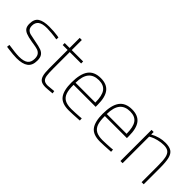

<svg xmlns="http://www.w3.org/2000/svg" viewBox="76 -1416 2181 2181"><g transform="rotate(45 1166.0 -326.0)"><path d="M86 -3 57 -7 61 -41Q179 -23 231 -23Q306 -23 341 -49.5Q376 -76 376 -134Q376 -175 359.5 -196.5Q343 -218 317.5 -226.5Q292 -235 245 -242Q227 -244 218 -246Q150 -257 115 -271.5Q80 -286 65.5 -309Q51 -332 51 -371Q51 -449 98 -478.5Q145 -508 234 -508Q313 -508 370 -499L395 -494L393 -462Q345 -470 300.5 -474Q256 -478 230 -478Q154 -478 120.5 -452Q87 -426 87 -377Q87 -340 104.5 -321.5Q122 -303 148 -296Q174 -289 239 -277Q308 -265 342.5 -252Q377 -239 394.5 -213Q412 -187 412 -139Q412 -61 365.5 -26Q319 9 224 9Q173 9 86 -3Z M569 -168V-468H490V-500H569V-662H603V-500H786V-468H603V-206Q603 -130 608.5 -93.5Q614 -57 633 -39Q652 -21 695 -21L792 -30L797 2Q715 10 690 10Q644 10 618 -5.5Q592 -21 580.5 -59Q569 -97 569 -168Z M861 -236Q861 -376 909.5 -442.5Q958 -509 1063 -509Q1159 -509 1205 -451Q1251 -393 1251 -269V-236H897Q896 -157 912 -111.5Q928 -66 966 -44.5Q1004 -23 1073 -23Q1099 -23 1134.5 -25Q1170 -27 1202 -29L1232 -32L1234 1Q1112 9 1062 9Q951 9 906 -50.5Q861 -110 861 -236ZM1214 -268Q1214 -379 1178 -428Q1142 -477 1064 -477Q981 -477 939 -426Q897 -375 896 -268Z M1363 -236Q1363 -376 1411.5 -442.5Q1460 -509 1565 -509Q1661 -509 1707 -451Q1753 -393 1753 -269V-236H1399Q1398 -157 1414 -111.5Q1430 -66 1468 -44.5Q1506 -23 1575 -23Q1601 -23 1636.5 -25Q1672 -27 1704 -29L1734 -32L1736 1Q1614 9 1564 9Q1453 9 1408 -50.5Q1363 -110 1363 -236ZM1716 -268Q1716 -379 1680 -428Q1644 -477 1566 -477Q1483 -477 1441 -426Q1399 -375 1398 -268Z M1885 -500H1919V-460Q1970 -487 2012.5 -498Q2055 -509 2100 -509Q2165 -509 2198.5 -487Q2232 -465 2245.5 -412Q2259 -359 2259 -259V0H2225V-259Q2225 -345 2215.5 -391Q2206 -437 2180.5 -457Q2155 -477 2106 -477Q2061 -477 2014.5 -465Q1968 -453 1944 -440L1920 -427V0H1885Z"/></g></svg>

Font: Cairo ExtraLight
Style: Regular
Weight: 250
Designer: Mohamed Gaber, the designers of Titillium
Foundry: Kief Type Foundry
Version: Version 2.009; ttfautohint (v1.5.33-1714) -l 8 -r 50 -G 200 